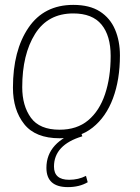

<svg xmlns="http://www.w3.org/2000/svg" viewBox="-20 -558 572 786"><path d="M224 8Q125 8 79 -50Q33 -108 33 -199Q33 -351 96.5 -444.5Q160 -538 280 -538Q347 -538 389 -511Q431 -484 451 -437Q471 -390 471 -331Q471 -232 442.5 -155.5Q414 -79 359 -35.5Q304 8 224 8ZM224 -27Q295 -27 341 -65.5Q387 -104 410 -172.5Q433 -241 433 -329Q433 -412 395.5 -457.5Q358 -503 280 -503Q176 -503 123.5 -419Q71 -335 71 -201Q71 -125 106.5 -76Q142 -27 224 -27ZM258 208Q170 208 170 129Q170 22 309 -23L317 0Q201 35 201 124Q201 178 263 178Q301 178 332 162L339 188Q305 208 258 208Z"/></svg>

Font: Tanohe Sans ExtraLight
Style: Italic
Weight: 200
Designer: Village Type and Design LLC & Cristiano Sobral
Foundry: Cooper Hewitt Smithsonian Design Museum
Version: Version 1.00;September 29, 2021;FontCreator 13.0.0.2655 64-b